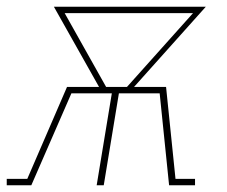

<svg xmlns="http://www.w3.org/2000/svg" viewBox="-54 -550 674 570"><path d="M-34 0V-19H27L145 -292H240L106 -530H557L344 -292H439L467 -19H525V0H448L420 -273H299L254 0H233L278 -273H158L39 0ZM261 -292H323L519 -511H138Z"/></svg>

Font: Iosevka Curly Slab ThExObl
Style: Regular
Weight: 100
Width: 7
Italic angle: -9°
Monospace: yes
Designer: Belleve Invis
Foundry: Belleve Invis
Version: Version 11.1.0; ttfautohint (v1.8.3)